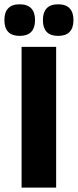

<svg xmlns="http://www.w3.org/2000/svg" viewBox="-40 -852 354 872"><path d="M215 0H58V-639H215ZM49 -689Q14.5 -689 -2.8 -707.2Q-20 -725.5 -20 -758.5V-762.5Q-20 -796 -2.8 -814.2Q14.5 -832.5 49 -832.5Q84.5 -832.5 101.8 -814.2Q119 -796 119 -762.5V-758.5Q119 -725.5 101.8 -707.2Q84.5 -689 49 -689ZM224 -689Q189 -689 172 -707.2Q155 -725.5 155 -758.5V-762.5Q155 -796 172 -814.2Q189 -832.5 224 -832.5Q259 -832.5 276.2 -814.2Q293.5 -796 293.5 -762.5V-758.5Q293.5 -725.5 276.2 -707.2Q259 -689 224 -689Z"/></svg>

Font: Anek Latin
Style: Bold
Weight: 700
Designer: Yesha Goshar
Foundry: Ek Type
Version: Version 1.003